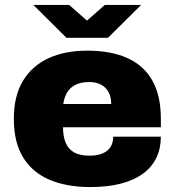

<svg xmlns="http://www.w3.org/2000/svg" viewBox="-20 -745 707 777"><path d="M345 12Q250 12 180.5 -17.5Q111 -47 73.5 -108Q36 -169 36 -264Q36 -357 73 -418Q110 -479 176.5 -509.5Q243 -540 333 -540Q428 -540 494.5 -510.5Q561 -481 596 -420Q631 -359 631 -264V-230H235Q235 -194 245.5 -168Q256 -142 279.5 -128.5Q303 -115 341 -115Q368 -115 386.5 -121Q405 -127 416.5 -137.5Q428 -148 433 -162Q438 -176 438 -192H631Q631 -145 613 -107Q595 -69 559 -42.5Q523 -16 469.5 -2Q416 12 345 12ZM236 -324H430Q430 -345 424 -361.5Q418 -378 406.5 -389.5Q395 -401 378.5 -407Q362 -413 341 -413Q308 -413 286 -402Q264 -391 252 -371.5Q240 -352 236 -324ZM115 -725H260L361 -636H303L404 -725H551L417 -592H249Z"/></svg>

Font: Archivo SemiBold Black
Style: Regular
Weight: 900
Version: Version 2.001